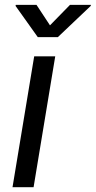

<svg xmlns="http://www.w3.org/2000/svg" viewBox="-20 -781 399 801"><path d="M32.2 0 122.6 -545.9H210.4L120.1 0ZM132.3 -760.7 188.5 -675.3 272 -760.7H359.4L358.4 -756.3L221.2 -626H137.7L44.9 -756.3L45.9 -760.7Z"/></svg>

Font: Inter
Style: Italic
Weight: 400
Italic angle: -9.3988°
Designer: Rasmus Andersson
Foundry: rsms
Version: Version 4.001;git-66647c0bb